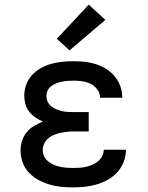

<svg xmlns="http://www.w3.org/2000/svg" viewBox="-20 -803 640 831"><path d="M297 8Q271 8 245 5.5Q219 3 194 -4.5Q169 -12 146 -24.5Q123 -37 105 -56Q87 -75 78 -100Q69 -125 69 -152Q69 -173 75.5 -193.5Q82 -214 95.5 -230.5Q109 -247 127.5 -258Q146 -269 166 -277Q149 -284 133.5 -294.5Q118 -305 106.5 -319.5Q95 -334 90 -352.5Q85 -371 85 -389Q85 -413 93.5 -436.5Q102 -460 118.5 -478Q135 -496 156.5 -508Q178 -520 201 -526.5Q224 -533 248.5 -535.5Q273 -538 297 -538Q322 -538 346.5 -535.5Q371 -533 394.5 -525.5Q418 -518 439 -505Q460 -492 476 -473Q492 -454 500.5 -430.5Q509 -407 509 -383Q509 -382 509 -381.5Q509 -381 509 -380H413Q413 -380 413 -380.5Q413 -381 413 -381Q413 -400 401 -416Q389 -432 371.5 -440.5Q354 -449 335 -451.5Q316 -454 297 -454Q285 -454 272.5 -453Q260 -452 248 -449.5Q236 -447 224 -442.5Q212 -438 202 -430.5Q192 -423 186.5 -411.5Q181 -400 181 -387Q181 -374 186.5 -362.5Q192 -351 202 -343Q212 -335 224 -330Q236 -325 249 -322Q262 -319 274.5 -318.5Q287 -318 300 -318H364V-234H300Q285 -234 270.5 -232.5Q256 -231 242 -228Q228 -225 214 -219.5Q200 -214 189 -204.5Q178 -195 171.5 -181.5Q165 -168 165 -153Q165 -139 171.5 -126Q178 -113 189 -104Q200 -95 213.5 -89.5Q227 -84 241 -81Q255 -78 269 -77Q283 -76 297 -76Q312 -76 326 -77Q340 -78 354 -81.5Q368 -85 381 -90.5Q394 -96 405 -105.5Q416 -115 422.5 -128Q429 -141 429 -155H525Q525 -155 525 -154.5Q525 -154 525 -154Q525 -128 515.5 -103Q506 -78 488.5 -58.5Q471 -39 448.5 -26Q426 -13 401 -5.5Q376 2 350 5Q324 8 297 8ZM281 -585 226 -635 364 -783 436 -717Z"/></svg>

Font: Iosevka Curly Medium Extended
Style: Regular
Weight: 500
Width: 7
Monospace: yes
Designer: Belleve Invis
Foundry: Belleve Invis
Version: Version 11.1.0; ttfautohint (v1.8.3)